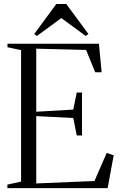

<svg xmlns="http://www.w3.org/2000/svg" viewBox="-20 -968 625 988"><path d="M88.5 -33.5V-710L18.5 -725V-743H489L503 -596H470L423 -711L166.5 -717.5V-393L357 -404L375 -492H402V-271H375L357 -361L166.5 -370.5V-24L466 -36.5L529 -181L565 -169L534 0H18V-18ZM170 -783 156 -793 270 -947.5H321L435 -793L421 -783L295.5 -875Z"/></svg>

Font: Merriweather 144pt Light
Style: Regular
Weight: 300
Version: Version 2.100